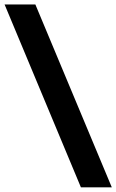

<svg xmlns="http://www.w3.org/2000/svg" viewBox="-25 -694 508 839"><path d="M463.5 124.5H328.5L-5 -674.5H129.5Z"/></svg>

Font: Anek Bangla Medium
Style: Bold
Weight: 700
Version: Version 1.003